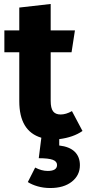

<svg xmlns="http://www.w3.org/2000/svg" viewBox="-20 -684 435 966"><path d="M382 147Q382 198 341.5 230Q301 262 233 262Q199 262 169.5 253.5Q140 245 120 232L157 159Q189 176 220 176Q267 176 267 146Q267 128 245.5 120Q224 112 175 112L188 9Q77 -24 77 -175V-421H2V-531H77V-646L235 -664V-531H357L340 -421H235V-177Q235 -140 247 -124Q259 -108 285 -108Q312 -108 342 -125L395 -25Q349 7 278 16V48Q330 54 356 79.5Q382 105 382 147Z"/></svg>

Font: Statis Sans
Style: Bold
Weight: 700
Designer: bBox Type GmbH
Foundry: bBox Type GmbH
Version: Version 1.000